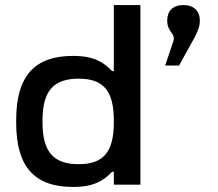

<svg xmlns="http://www.w3.org/2000/svg" viewBox="-20 -730 862 759"><path d="M44 -256V-244C44 -70 117 9 269 9C351 9 390 -16 423 -51H430V0H535V-710H430V-449H423C390 -484 351 -509 269 -509C117 -509 44 -430 44 -256ZM148 -247V-253C148 -370 191 -419 291 -419C390 -419 430 -370 430 -253V-247C430 -130 390 -81 291 -81C191 -81 148 -130 148 -247ZM633 -471H688L753 -589C765 -614 770 -630 770 -647V-649C770 -686 747 -710 705 -710C663 -710 641 -686 641 -649C641 -600 676 -600 665 -566Z"/></svg>

Font: LT Wave Alt Medium
Style: Regular
Weight: 500
Designer: Daniel Lyons
Version: Version 2.5 (Glyphs App)